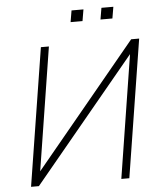

<svg xmlns="http://www.w3.org/2000/svg" viewBox="-59 -929 817 979"><g transform="rotate(-5 350.0 -439.0)"><path d="M60 0 172 -705H213L110 -54H96L634 -705H675L563 0H522L625 -651H639L100 0ZM487 -819 497 -878H558L548 -819ZM334 -819 344 -878H405L395 -819Z"/></g></svg>

Font: Nunito Sans 10pt SemiCondensed ExtraLight
Style: Italic
Weight: 250
Width: 4
Italic angle: -9°
Designer: Vernon Adams
Foundry: Vernon Adams
Version: Version 3.101;gftools[0.9.27]